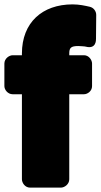

<svg xmlns="http://www.w3.org/2000/svg" viewBox="-44 -818 459 876"><path d="M313 -608C327 -607 341 -607 348 -605C395 -593 394 -635 394 -641L395 -750C395 -767 383 -783 366 -787C344 -792 318 -798 287 -798C149 -798 56 -715 56 -574V-566H14C-2 -566 -24 -551 -24 -528V-425C-24 -409 -9 -388 14 -388H56V0C56 16 70 38 93 38H234C250 38 272 23 272 0V-388H339C355 -388 376 -402 376 -425V-528C376 -544 362 -566 339 -566H272V-574C272 -599 279 -608 313 -608Z"/></svg>

Font: Asimov Print
Style: E
Weight: 500
Designer: Google
Version: Version 2.000980; 2014